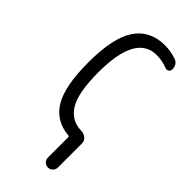

<svg xmlns="http://www.w3.org/2000/svg" viewBox="-294 -804 1089 1089"><g transform="rotate(45 250.0 -260.0)"><path d="M296.9 8.8Q190.4 0 137.7 -86.9Q85 -173.8 85 -365.2Q85 -562.5 145.5 -651.4Q206.1 -740.2 325.2 -740.2Q372.1 -740.2 416 -724.6Q450.2 -712.9 450.2 -671.9Q450.2 -659.2 439.5 -652.8Q428.7 -646.5 417 -651.4Q374 -668 330.1 -668Q165 -668 165 -365.2Q165 -202.1 207 -132.8Q249 -63.5 329.1 -61.5Q351.6 -61.5 368.2 -47.9Q384.8 -34.2 384.8 -12.7V179.7Q384.8 195.3 373.5 207.5Q362.3 219.7 345.2 219.7Q328.1 219.7 316.4 208Q304.7 196.3 304.7 179.7V17.6Q304.7 8.8 296.9 8.8Z"/></g></svg>

Font: Rounded Mgen+ 2m regular
Style: Regular
Weight: 400
Designer: [Source Han Sans]
Ryoko NISHIZUKA  (kana & ideographs); Paul D. Hunt (Latin, Greek & Cyrillic); Wenlong ZHANG  (bopomofo
Version: Version 1.059.20150602